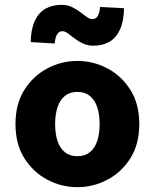

<svg xmlns="http://www.w3.org/2000/svg" viewBox="-20 -762 640 794"><path d="M300 12Q234 12 175.5 -19Q117 -50 80.5 -108Q44 -166 44 -249Q44 -332 80.5 -390Q117 -448 175.5 -479Q234 -510 300 -510Q366 -510 424.5 -479Q483 -448 519.5 -390Q556 -332 556 -249Q556 -166 519.5 -108Q483 -50 424.5 -19Q366 12 300 12ZM300 -116Q331 -116 351.5 -132.5Q372 -149 382 -178.5Q392 -208 392 -249Q392 -289 382 -319Q372 -349 351.5 -365.5Q331 -382 300 -382Q269 -382 248.5 -365.5Q228 -349 218 -319Q208 -289 208 -249Q208 -208 218 -178.5Q228 -149 248.5 -132.5Q269 -116 300 -116ZM365 -573Q343 -573 323.5 -582Q304 -591 289 -602.5Q274 -614 261.5 -623.5Q249 -633 238 -633Q225 -633 217 -621.5Q209 -610 206 -582L107 -588Q108 -642 124 -676Q140 -710 168 -726Q196 -742 235 -742Q258 -742 277 -733Q296 -724 311 -712.5Q326 -701 338.5 -692Q351 -683 362 -683Q375 -683 383 -694Q391 -705 394 -733L493 -728Q492 -674 476 -639.5Q460 -605 432 -589Q404 -573 365 -573Z"/></svg>

Font: Source Code Pro ExtraLight ExtraBold
Style: Regular
Weight: 800
Monospace: yes
Version: Version 1.018;hotconv 1.0.116;makeotfexe 2.5.65601